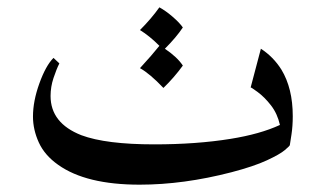

<svg xmlns="http://www.w3.org/2000/svg" viewBox="-20 -479 879 524"><path d="M771 -83Q771 -81 757.5 -69.5Q744 -58 708.5 -41.5Q673 -25 612 -9Q481 25 361 25Q215 25 139 -29Q102 -55 86 -90Q70 -125 70 -161Q70 -203 87.5 -251.5Q105 -300 126 -321L142 -306Q134 -290 126 -266Q118 -242 118 -217Q118 -143 202 -110Q269 -85 401 -85Q516 -85 609 -100Q690 -113 744 -138Q737 -169 719.5 -191.5Q702 -214 683 -228Q664 -242 664 -240L692 -346Q726 -324 748 -289Q779 -238 779 -162Q779 -135 775.5 -112Q772 -89 771 -83ZM479 -300Q455 -267 426 -239Q389 -278 362 -293Q396 -330 415 -354Q388 -381 362 -397Q393 -428 415 -459Q433 -449 451.5 -433Q470 -417 479 -404Q461 -377 430 -346Q464 -323 479 -300Z"/></svg>

Font: Katibeh
Style: Regular
Weight: 400
Designer: Arabic design by Kourosh Beigpour, Latin design by Eduardo Tunni, engineering by Lasse Fister
Version: Version 1.0010g